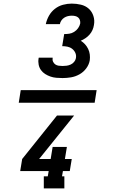

<svg xmlns="http://www.w3.org/2000/svg" viewBox="-20 -875 640 1065"><path d="M327 -442Q310 -442 292.5 -443.5Q275 -445 259.5 -450.5Q244 -456 230.5 -464.5Q217 -473 207.5 -486Q198 -499 194.5 -516Q191 -533 194 -550Q194 -551 194 -552Q194 -553 195 -555H272Q272 -554 272 -553.5Q272 -553 272 -553Q270 -542 274.5 -532.5Q279 -523 287 -517.5Q295 -512 305.5 -510.5Q316 -509 327 -509Q338 -509 349.5 -510.5Q361 -512 372 -517Q383 -522 391 -531.5Q399 -541 401 -552Q404 -568 398 -581.5Q392 -595 380.5 -604Q369 -613 354.5 -616Q340 -619 325 -619L336 -686Q350 -686 364 -688Q378 -690 391 -698Q404 -706 413 -718.5Q422 -731 425 -745Q426 -755 423 -764Q420 -773 413 -778.5Q406 -784 397 -786Q388 -788 378 -788Q367 -788 356.5 -785.5Q346 -783 336.5 -777Q327 -771 320.5 -761.5Q314 -752 312 -741H234Q239 -765 251.5 -787.5Q264 -810 284.5 -826Q305 -842 329.5 -848.5Q354 -855 378 -855Q404 -855 429 -849Q454 -843 472 -827Q490 -811 498 -786.5Q506 -762 501 -736Q499 -722 493 -708.5Q487 -695 477 -683.5Q467 -672 454.5 -663.5Q442 -655 428 -649Q441 -641 451.5 -629.5Q462 -618 469 -603.5Q476 -589 478 -573Q480 -557 478 -541Q474 -517 458.5 -496Q443 -475 420.5 -462.5Q398 -450 374 -446Q350 -442 327 -442ZM337 170H223V103H245L250 74H92L103 7L296 -234H391L197 7H261L272 -60H351L340 7H378L367 74H329L324 103H337ZM84 -305 95 -375H516L505 -305Z"/></svg>

Font: Iosevka Slab Semibold Extended
Style: Italic
Weight: 600
Width: 7
Italic angle: -9°
Monospace: yes
Designer: Belleve Invis
Foundry: Belleve Invis
Version: Version 11.1.0; ttfautohint (v1.8.3)